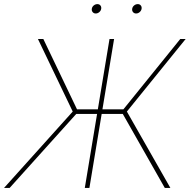

<svg xmlns="http://www.w3.org/2000/svg" viewBox="-33 -918 930 938"><path d="M524.4 -727.5 403.8 0H381.3L502 -727.5ZM-13.2 0 322.3 -373 152.3 -727.5H178.7L343.3 -383.8H569.8L847.7 -727.5H874L586.9 -373L799.3 0H772L566.9 -361.3H339.4L14.2 0ZM631.8 -852.1Q622.6 -852.1 616.9 -858.9Q611.3 -865.7 612.8 -875Q614.3 -884.8 622.3 -891.4Q630.4 -897.9 640.1 -897.9Q649.4 -897.9 654.8 -891.4Q660.2 -884.8 658.7 -875Q657.2 -865.7 649.4 -858.9Q641.6 -852.1 631.8 -852.1ZM434.6 -852.1Q425.3 -852.1 419.7 -858.9Q414.1 -865.7 415.5 -875Q417 -884.8 425 -891.4Q433.1 -897.9 442.9 -897.9Q452.1 -897.9 457.5 -891.4Q462.9 -884.8 461.4 -875Q460 -865.7 452.1 -858.9Q444.3 -852.1 434.6 -852.1Z"/></svg>

Font: Inter Thin
Style: Italic
Weight: 250
Italic angle: -9.3988°
Designer: Rasmus Andersson
Foundry: rsms
Version: Version 4.001;git-66647c0bb